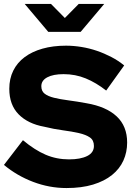

<svg xmlns="http://www.w3.org/2000/svg" viewBox="-20 -941 684 971"><path d="M0 -107Q24 -139 48 -169.5Q72 -200 96 -232Q156 -182 211 -158.5Q266 -135 329 -135Q387 -135 421 -152Q455 -169 455 -203Q455 -232 434.5 -246Q414 -260 379 -268Q344 -276 298.5 -282Q253 -288 204 -300Q121 -315 74 -363Q27 -411 27 -492Q27 -543 47 -583.5Q67 -624 104.5 -652Q142 -680 195 -695Q248 -710 314 -710Q352 -710 392 -703.5Q432 -697 470 -684Q508 -671 543.5 -652.5Q579 -634 608 -610Q585 -578 562.5 -546.5Q540 -515 517 -483Q466 -523 413.5 -544.5Q361 -566 302 -566Q249 -566 219 -550Q189 -534 189 -505Q189 -480 206 -467Q223 -454 253.5 -446.5Q284 -439 326 -433.5Q368 -428 417 -419Q517 -402 570 -352.5Q623 -303 623 -220Q623 -171 604 -129Q585 -87 546.5 -56Q508 -25 450.5 -7.5Q393 10 316 10Q230 10 148 -21Q66 -52 0 -107ZM238 -921Q255 -903 273 -885.5Q291 -868 308 -850Q325 -868 343 -885.5Q361 -903 378 -921H507Q477 -886 447.5 -850.5Q418 -815 388 -780H224Q194 -815 164.5 -850.5Q135 -886 105 -921Z"/></svg>

Font: Rosa Sans Black
Style: Regular
Weight: 900
Designer: Pentagram / MCKL
Foundry: Pentagram / MCKL
Version: Version 1.005;September 16, 2019;FontCreator 11.5.0.2425 64-